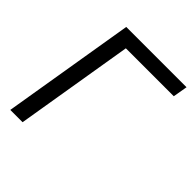

<svg xmlns="http://www.w3.org/2000/svg" viewBox="-198 -861 993 993"><g transform="rotate(45 298.5 -364.0)"><path d="M597.2 -727.5 583.5 -647.9H232.9L125.5 0H35.6L156.2 -727.5Z"/></g></svg>

Font: Inter 24pt
Style: Italic
Weight: 400
Italic angle: -9.3988°
Designer: Rasmus Andersson
Foundry: rsms
Version: Version 4.001;git-66647c0bb